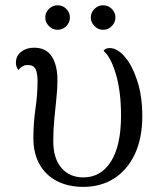

<svg xmlns="http://www.w3.org/2000/svg" viewBox="-20 -702 633 735"><path d="M299.1 13.4Q240.5 13.4 197.3 -9.2Q154.2 -31.8 131 -73.7Q107.8 -115.5 107.8 -172.9Q107.8 -231.2 115.8 -286.2Q123.8 -341.1 123.8 -392.9Q123.8 -422.4 116 -437.7Q108.2 -453.1 86.4 -453.1Q73.7 -453.1 65 -447.3Q56.2 -441.6 50.4 -433.9Q40.9 -446.6 40.9 -461.8Q40.9 -488.5 61.3 -504Q81.6 -519.4 110.1 -519.4Q157.1 -519.4 178.5 -485.4Q199.9 -451.5 199.9 -396Q199.9 -363.5 195.9 -325.3Q191.9 -287 187.9 -245.5Q183.9 -204.1 183.9 -162.3Q183.9 -95.5 215.2 -59.2Q246.4 -22.9 299.1 -22.9Q366.2 -22.9 404.7 -83.7Q443.3 -144.4 443.3 -259.7Q443.3 -350.4 424.2 -416.4Q405.1 -482.4 376.5 -507.5Q383.1 -518 399.8 -518Q429.1 -518 457.6 -484.9Q486.2 -451.8 505.4 -393Q524.7 -334.1 524.7 -256.9Q524.7 -173.5 496.5 -112.8Q468.2 -52.1 417.3 -19.3Q366.4 13.4 299.1 13.4ZM200.7 -587.9Q181.7 -587.9 167.5 -602.1Q153.3 -616.3 153.3 -634.6Q153.3 -654.4 167.5 -668.1Q181.7 -681.8 200.7 -681.8Q220 -681.8 233.8 -668Q247.6 -654.2 247.6 -634.8Q247.6 -616.3 233.8 -602.1Q220 -587.9 200.7 -587.9ZM374.5 -587.9Q356 -587.9 341.8 -602.1Q327.6 -616.3 327.6 -634.6Q327.6 -654.4 341.8 -668.1Q356 -681.8 374.3 -681.8Q394.1 -681.8 408 -668Q421.9 -654.2 421.9 -634.8Q421.9 -616.3 408 -602.1Q394.1 -587.9 374.5 -587.9Z"/></svg>

Font: Arima Thin
Style: Regular
Weight: 100
Designer: Joana Correia and Natanael Gama
Foundry: NDISCOVER
Version: Version 1.101;gftools[0.9.23]